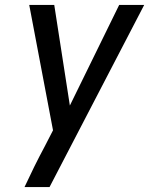

<svg xmlns="http://www.w3.org/2000/svg" viewBox="-20 -540 640 775"><path d="M79 215Q98 174 118 133.5Q138 93 160 52L194 -14L98 -520H199L262 -114L461 -520H562L180 215Z"/></svg>

Font: Iosevka Md Ex Obl
Style: Regular
Weight: 500
Width: 7
Italic angle: -9°
Monospace: yes
Designer: Belleve Invis
Foundry: Belleve Invis
Version: Version 32.5.0; ttfautohint (v1.8.4)